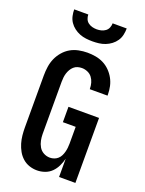

<svg xmlns="http://www.w3.org/2000/svg" viewBox="-175 -1037 850 1127"><g transform="rotate(20 250.0 -473.5)"><path d="M203 8Q178 8 154.5 0Q131 -8 112.5 -24.5Q94 -41 82 -62.5Q70 -84 63 -107.5Q56 -131 53.5 -155.5Q51 -180 51 -205V-530Q51 -557 55 -584.5Q59 -612 70 -637Q81 -662 99.5 -683.5Q118 -705 141.5 -718.5Q165 -732 192.5 -737.5Q220 -743 247 -743Q273 -743 298.5 -738.5Q324 -734 347 -722.5Q370 -711 388.5 -692.5Q407 -674 419.5 -651.5Q432 -629 437.5 -603.5Q443 -578 443 -552V-546H332V-549Q332 -567 327 -585Q322 -603 311 -617.5Q300 -632 282.5 -639.5Q265 -647 247 -647Q233 -647 220 -643Q207 -639 197 -630Q187 -621 180 -609Q173 -597 169 -584Q165 -571 163.5 -557.5Q162 -544 162 -530V-205Q162 -185 166 -164.5Q170 -144 180.5 -126Q191 -108 209.5 -98Q228 -88 249 -88Q262 -88 275 -92.5Q288 -97 298 -106Q308 -115 314 -127Q320 -139 323.5 -152Q327 -165 328.5 -178.5Q330 -192 330 -205V-310H250V-406H441V0H339V-114Q333 -90 322 -67Q311 -44 293.5 -26.5Q276 -9 252 -0.5Q228 8 203 8ZM250 -815Q230 -815 209.5 -817.5Q189 -820 170 -827.5Q151 -835 134.5 -847.5Q118 -860 106.5 -877Q95 -894 90.5 -914.5Q86 -935 86 -955H174Q174 -941 179.5 -927.5Q185 -914 196.5 -905.5Q208 -897 222 -893.5Q236 -890 250 -890Q264 -890 278 -893.5Q292 -897 303.5 -905.5Q315 -914 320.5 -927.5Q326 -941 326 -955H414Q414 -935 409.5 -914.5Q405 -894 393.5 -877Q382 -860 365.5 -847.5Q349 -835 330 -827.5Q311 -820 290.5 -817.5Q270 -815 250 -815Z"/></g></svg>

Font: Iosevka Term
Style: Bold
Weight: 700
Monospace: yes
Designer: Belleve Invis
Foundry: Belleve Invis
Version: Version 30.0.1